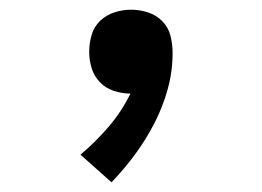

<svg xmlns="http://www.w3.org/2000/svg" viewBox="-20 -800 540 396"><path d="M210 -424 146 -481Q177 -507 204 -538.5Q231 -570 249 -607Q232 -607 215 -612.5Q198 -618 186 -630.5Q174 -643 169 -659.5Q164 -676 164 -693Q164 -711 169 -728Q174 -745 186.5 -757Q199 -769 216 -774.5Q233 -780 250 -780Q268 -780 285 -774.5Q302 -769 314.5 -756.5Q327 -744 331.5 -726.5Q336 -709 336 -691Q336 -653 326 -616.5Q316 -580 298.5 -546Q281 -512 258.5 -481.5Q236 -451 210 -424Z"/></svg>

Font: Iosevka Gothic
Style: Bold
Weight: 700
Monospace: yes
Designer: Belleve Invis
Foundry: Belleve Invis
Version: Version 15.5.1; ttfautohint (v1.8.4)